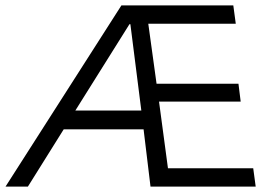

<svg xmlns="http://www.w3.org/2000/svg" viewBox="-78 -695 1014 715"><path d="M-57.5 0 374.2 -675H790.8L800 -606.7H474.2L505 -383.3H810L818.3 -316.7H514.2L547.5 -68.3H865L874.2 0H482.5L456.7 -213.3H159.2L25.8 0ZM202.5 -283.3H448.3L407.5 -605H404.2Z"/></svg>

Font: Funnel Sans Light
Style: Italic
Weight: 300
Italic angle: -14.036°
Designer: NORD ID, Kristian Moeller
Foundry: Dicotype
Version: Version 1.000